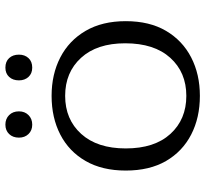

<svg xmlns="http://www.w3.org/2000/svg" viewBox="-44 -686 743 694"><g transform="rotate(-90 327.0 -339.5)"><path d="M429 -594Q408 -594 395.5 -607.5Q383 -621 383 -642Q383 -664 395.5 -677.5Q408 -691 429 -691Q451 -691 463.5 -677.5Q476 -664 476 -642Q476 -621 463.5 -607.5Q451 -594 429 -594ZM223 -594Q202 -594 189 -607.5Q176 -621 176 -642Q176 -664 189 -677.5Q202 -691 223 -691Q244 -691 257.5 -677.5Q271 -664 271 -642Q271 -621 257.5 -607.5Q244 -594 223 -594ZM327 12Q248 12 187 -19.5Q126 -51 91.5 -110.5Q57 -170 57 -256Q57 -341 91.5 -401Q126 -461 187 -492.5Q248 -524 327 -524Q405 -524 466 -492.5Q527 -461 562 -401Q597 -341 597 -256Q597 -170 562 -110.5Q527 -51 466 -19.5Q405 12 327 12ZM327 -37Q412 -37 464.5 -95Q517 -153 517 -258Q517 -360 464.5 -417.5Q412 -475 327 -475Q242 -475 189.5 -417Q137 -359 137 -256Q137 -152 189.5 -94.5Q242 -37 327 -37Z"/></g></svg>

Font: Montagu Slab 16pt Light
Style: Regular
Weight: 300
Designer: Florian Karsten
Foundry: Florian Karsten
Version: Version 1.000; ttfautohint (v1.8.3)